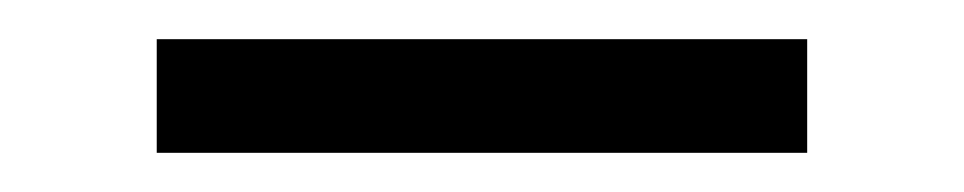

<svg xmlns="http://www.w3.org/2000/svg" viewBox="-20 5 492 98"><path d="M392 83V25H60V83Z"/></svg>

Font: Cambay Devanagari
Style: Regular
Weight: 400
Designer: Pooja Saxena
Foundry: Pooja Saxena
Version: Version 1.180;PS 001.180;hotconv 1.0.70;makeotf.lib2.5.58329